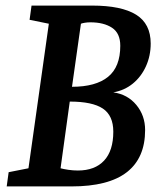

<svg xmlns="http://www.w3.org/2000/svg" viewBox="-20 -668 584 688"><path d="M4 0 11 -51 82 -65 155 -583 86 -597 93 -648H310Q415 -648 467.5 -615.5Q520 -583 520 -512Q520 -468 503 -430.5Q486 -393 456 -368.5Q426 -344 386 -337Q437 -330 468.5 -292Q500 -254 500 -202Q500 -102 434.5 -51Q369 0 236 0ZM259 -57Q320 -57 353 -92.5Q386 -128 386 -196Q386 -254 348.5 -279Q311 -304 230 -304L197 -65Q208 -62 225 -59.5Q242 -57 259 -57ZM238 -357Q323 -357 367 -392.5Q411 -428 411 -504Q411 -549 381.5 -568.5Q352 -588 304 -588Q293 -588 284 -586.5Q275 -585 270 -583Z"/></svg>

Font: Faustina SemiBold
Style: Italic
Weight: 600
Italic angle: -8°
Designer: Alfonso Garcia
Foundry: http://www.omnibus-type.com
Version: Version 1.200